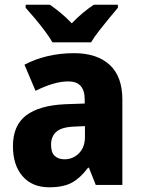

<svg xmlns="http://www.w3.org/2000/svg" viewBox="-20 -786 603 816"><path d="M295 -560Q392 -560 446 -510.5Q500 -461 500 -363V0H387L358 -73H354Q322 -30 286 -10Q250 10 189 10Q117 10 76 -37Q35 -84 35 -165Q35 -253 91 -295.5Q147 -338 256 -343L340 -346V-363Q340 -440 271 -440Q239 -440 204 -429.5Q169 -419 131 -400L84 -511Q127 -534 180.5 -547Q234 -560 295 -560ZM296 -248Q242 -246 219.5 -226Q197 -206 197 -171Q197 -138 212.5 -123.5Q228 -109 254 -109Q290 -109 315.5 -134.5Q341 -160 341 -204V-250ZM203 -606Q191 -627 170.5 -654.5Q150 -682 128 -708Q106 -734 89 -753V-766H192Q215 -750 238 -731Q261 -712 285 -687Q309 -712 332.5 -731.5Q356 -751 379 -766H481V-753Q465 -734 443.5 -708Q422 -682 401 -655Q380 -628 367 -606Z"/></svg>

Font: Noto Sans SemiCondensed ExtraBold
Style: Regular
Weight: 800
Width: 4
Designer: Monotype Design Team
Foundry: Monotype Imaging Inc.
Version: Version 2.013; ttfautohint (v1.8.4.7-5d5b)